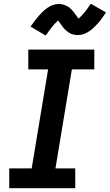

<svg xmlns="http://www.w3.org/2000/svg" viewBox="-20 -998 582 1018"><path d="M29 0V-105H148L235 -630H130V-735H480V-630H361L274 -105H379V0ZM222 -810 142 -857Q154 -874 165 -888.5Q176 -903 186.5 -915Q197 -927 207.5 -937Q218 -947 231.5 -956.5Q245 -966 260.5 -971.5Q276 -977 292 -977Q297 -977 301.5 -976.5Q306 -976 310.5 -975Q315 -974 319.5 -972.5Q324 -971 328 -969Q332 -967 336.5 -965Q341 -963 344.5 -960.5Q348 -958 351 -955Q354 -952 358 -948.5Q362 -945 364.5 -941.5Q367 -938 370 -935Q373 -932 375 -928.5Q377 -925 379.5 -922Q382 -919 385.5 -914.5Q389 -910 391.5 -906Q394 -902 396.5 -899Q399 -896 399 -894H390Q389 -894 389 -895L393 -897Q396 -899 399 -901.5Q402 -904 404.5 -906.5Q407 -909 408.5 -911Q410 -913 412 -914.5Q414 -916 415.5 -918Q417 -920 419 -922.5Q421 -925 423 -927Q425 -929 427.5 -932Q430 -935 432 -937.5Q434 -940 436.5 -943Q439 -946 441.5 -949.5Q444 -953 446 -956Q448 -959 450.5 -963Q453 -967 455.5 -970.5Q458 -974 462 -978L542 -932Q530 -914 519.5 -899.5Q509 -885 498.5 -873.5Q488 -862 477 -851.5Q466 -841 452.5 -832Q439 -823 424 -817.5Q409 -812 393 -812Q388 -812 383.5 -812.5Q379 -813 374 -814Q369 -815 364.5 -816Q360 -817 356 -819Q352 -821 348 -823.5Q344 -826 340.5 -828.5Q337 -831 334 -833.5Q331 -836 327 -839.5Q323 -843 320 -846.5Q317 -850 314 -853.5Q311 -857 309 -860.5Q307 -864 304.5 -867Q302 -870 299 -874.5Q296 -879 293 -883Q290 -887 287.5 -890Q285 -893 285 -895Q286 -895 288.5 -894.5Q291 -894 293 -894H295Q295 -893 291.5 -891Q288 -889 285 -886.5Q282 -884 280 -881.5Q278 -879 276 -877.5Q274 -876 272 -874Q270 -872 268.5 -870Q267 -868 265 -866Q263 -864 261 -861.5Q259 -859 256.5 -856.5Q254 -854 252.5 -851Q251 -848 248.5 -845Q246 -842 243.5 -839Q241 -836 238.5 -832.5Q236 -829 233.5 -825.5Q231 -822 228.5 -818Q226 -814 222 -810Z"/></svg>

Font: Iosevka Extrabold Oblique
Style: Regular
Weight: 800
Italic angle: -9°
Monospace: yes
Designer: Belleve Invis
Foundry: Belleve Invis
Version: Version 32.5.0; ttfautohint (v1.8.4)